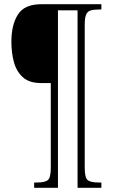

<svg xmlns="http://www.w3.org/2000/svg" viewBox="-20 -780 544 911"><path d="M142 111V86H154Q193 86 207 74.5Q221 63 221 16V-386H174Q119 -386 88.5 -413.5Q58 -441 46 -485.5Q34 -530 34 -582Q34 -662 65 -711Q96 -760 176 -760H461V-735H452Q426 -735 410.5 -730.5Q395 -726 388.5 -710.5Q382 -695 382 -661V15Q382 63 396 74.5Q410 86 450 86H461V111H348V-731H255V111Z"/></svg>

Font: Noto Serif Tamil Condensed ExtraLight
Style: Regular
Weight: 200
Width: 3
Designer: Indian Type Foundry, Tom Grace, and the Monotype Design Team
Foundry: Monotype Imaging Inc.
Version: Version 2.004; ttfautohint (v1.8.4.7-5d5b)